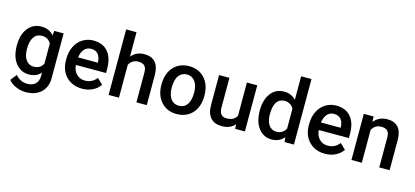

<svg xmlns="http://www.w3.org/2000/svg" viewBox="-73 -1333 4587 2124"><g transform="rotate(15 2220.5 -271.0)"><path d="M40 -268.1C40 -181.2 59.6 -113.3 99.1 -64C138.2 -14.6 188.5 9.8 250.5 9.8C307.6 9.8 353 -9.3 387.2 -47.4V-11.7C387.2 29.8 376 61 353 82C330.1 103.5 299.3 114.3 259.8 114.3C206.5 114.3 161.6 92.8 125 49.3L68.8 120.6C87.9 146.5 116.2 167.5 153.3 183.6C189.9 199.7 228 208 266.6 208C339.8 208 397.9 188 441.4 147.9C484.4 107.9 505.9 53.2 505.9 -16.1V-528.3H398.9L393.6 -475.1C358.9 -517.1 311.5 -538.1 251.5 -538.1C187.5 -538.1 136.7 -513.7 98.1 -464.8C59.6 -415.5 40 -350.1 40 -268.1ZM158.2 -257.8C158.2 -317.9 168.9 -363.8 190.9 -394.5C212.4 -425.3 242.7 -440.9 281.7 -440.9C329.6 -440.9 364.7 -420.9 387.2 -380.9V-148.4C364.3 -107.4 328.6 -86.9 280.8 -86.9C242.2 -86.9 212.4 -102.1 190.9 -132.8C168.9 -163.1 158.2 -204.6 158.2 -257.8Z M860.4 9.8C904.3 9.8 943.8 1 979.5 -16.6C1014.6 -33.7 1043 -58.1 1064 -89.8L1000 -150.9C965.8 -106.9 921.4 -85 867.2 -85C828.6 -85 796.4 -97.7 771 -123C745.1 -148.4 730.5 -183.1 727.1 -226.6H1072.3V-274.4C1072.3 -358.4 1052.7 -423.3 1013.7 -469.2C974.1 -515.1 918.5 -538.1 846.7 -538.1C801.3 -538.1 760.3 -526.4 723.6 -503.4C687 -480.5 658.2 -448.2 638.2 -406.7C617.7 -365.2 607.4 -317.9 607.4 -265.1V-250.5C607.4 -171.9 630.9 -108.9 677.7 -61.5C724.1 -14.2 785.2 9.8 860.4 9.8ZM846.2 -442.9C878.9 -442.9 904.8 -432.6 923.3 -412.6C941.9 -392.1 952.6 -361.8 955.1 -322.3V-313.5H729C734.4 -354 747.6 -385.7 767.6 -408.7C787.6 -431.6 813.5 -442.9 846.2 -442.9Z M1281.2 -470.7V-750H1162.6V0H1281.2V-377.4C1304.7 -419.9 1340.3 -440.9 1387.7 -440.9C1418.5 -440.9 1441.4 -433.6 1457.5 -418.5C1473.1 -403.3 1481 -377.4 1481 -340.8V0H1599.6V-345.2C1598.1 -473.6 1541 -538.1 1428.2 -538.1C1369.1 -538.1 1319.8 -515.6 1281.2 -470.7Z M1697.3 -269V-263.2C1697.3 -180.7 1719.7 -114.3 1764.6 -64.9C1809.1 -15.1 1868.7 9.8 1943.4 9.8C1992.2 9.8 2035.2 -1.5 2072.8 -23.9C2109.9 -46.4 2138.7 -78.1 2158.7 -119.1C2178.7 -160.2 2188.5 -206.5 2188.5 -258.8L2188 -286.6C2184.6 -362.3 2160.6 -423.3 2116.2 -469.2C2071.8 -515.1 2013.7 -538.1 1942.4 -538.1C1894 -538.1 1851.6 -526.9 1814.5 -504.9C1777.3 -482.4 1748.5 -450.7 1728 -409.2C1707.5 -367.7 1697.3 -320.8 1697.3 -269ZM1815.9 -258.8C1815.9 -319.8 1827.1 -366.2 1850.1 -397C1873 -427.7 1903.8 -442.9 1942.4 -442.9C1981.9 -442.9 2013.2 -427.2 2036.1 -396C2059.1 -364.7 2070.3 -322.3 2070.3 -269C2070.3 -209 2059.1 -163.1 2037.1 -131.8C2014.6 -100.6 1983.4 -85 1943.4 -85C1903.3 -85 1872.1 -100.6 1849.6 -131.3C1827.1 -162.1 1815.9 -204.6 1815.9 -258.8Z M2608.9 -51.8 2611.8 0H2723.6V-528.3H2605V-148.9C2585 -107.4 2545.9 -86.9 2488.3 -86.9C2432.6 -86.9 2404.8 -120.6 2404.8 -187.5V-528.3H2286.1V-186C2286.1 -122.6 2300.8 -74.2 2330.6 -40.5C2359.9 -6.8 2403.3 9.8 2460.4 9.8C2524.4 9.8 2574.2 -10.7 2608.9 -51.8Z M2822.3 -268.1C2822.3 -182.6 2841.3 -114.7 2879.9 -64.9C2918 -15.1 2967.8 9.8 3029.8 9.8C3088.9 9.8 3136.2 -11.7 3171.9 -54.7L3177.7 0H3285.2V-750H3166.5V-479.5C3131.8 -518.6 3086.9 -538.1 3030.8 -538.1C2967.3 -538.1 2916.5 -513.7 2878.9 -464.4C2841.3 -415 2822.3 -349.6 2822.3 -268.1ZM2940.9 -257.8C2940.9 -318.8 2951.2 -364.7 2972.2 -395.5C2993.2 -425.8 3022.5 -440.9 3061 -440.9C3109.4 -440.9 3144.5 -419.9 3166.5 -377.4V-151.9C3144 -108.4 3108.4 -86.9 3060.1 -86.9C3022 -86.9 2992.7 -102.1 2972.2 -132.3C2951.2 -162.1 2940.9 -204.1 2940.9 -257.8Z M3641.6 9.8C3685.5 9.8 3725.1 1 3760.7 -16.6C3795.9 -33.7 3824.2 -58.1 3845.2 -89.8L3781.2 -150.9C3747.1 -106.9 3702.6 -85 3648.4 -85C3609.9 -85 3577.6 -97.7 3552.2 -123C3526.4 -148.4 3511.7 -183.1 3508.3 -226.6H3853.5V-274.4C3853.5 -358.4 3834 -423.3 3794.9 -469.2C3755.4 -515.1 3699.7 -538.1 3627.9 -538.1C3582.5 -538.1 3541.5 -526.4 3504.9 -503.4C3468.3 -480.5 3439.5 -448.2 3419.4 -406.7C3398.9 -365.2 3388.7 -317.9 3388.7 -265.1V-250.5C3388.7 -171.9 3412.1 -108.9 3459 -61.5C3505.4 -14.2 3566.4 9.8 3641.6 9.8ZM3627.4 -442.9C3660.2 -442.9 3686 -432.6 3704.6 -412.6C3723.1 -392.1 3733.9 -361.8 3736.3 -322.3V-313.5H3510.3C3515.6 -354 3528.8 -385.7 3548.8 -408.7C3568.8 -431.6 3594.7 -442.9 3627.4 -442.9Z M4055.7 -528.3H3943.8V0H4062.5V-376C4085.9 -419.4 4121.6 -440.9 4169.4 -440.9C4202.1 -440.9 4226.1 -433.1 4240.7 -417C4254.9 -400.9 4262.2 -376 4262.2 -342.3V0H4380.9V-349.1C4378.9 -475.1 4322.8 -538.1 4212.9 -538.1C4149.4 -538.1 4098.1 -514.6 4059.1 -467.3Z"/></g></svg>

Font: Shabnam FD Medium
Style: Regular
Weight: 500
Foundry: DejaVu fonts team - Redesigned by Saber Rastikerdar - Based on Vazir font
Version: Version 5.00;October 20, 2019;FontCreator 12.0.0.2547 64-bit